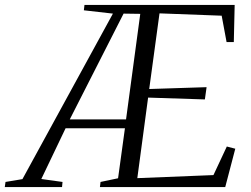

<svg xmlns="http://www.w3.org/2000/svg" viewBox="-100 -763 1024 783"><path d="M-80.5 0 -77.5 -21 -8.5 -32.5 360.5 -707.5 242 -721 244.5 -743H857L853.5 -591.5H824L804 -699L550.5 -708.5L508.5 -400L742.5 -407.5L735.5 -357.5L504 -365L460 -36.5L770.5 -49L825 -165.5L859.5 -156.5L818.5 0H307.5L310 -21L381.5 -36L409.5 -240H167.5L68.5 -33L155 -21L153 0ZM184.5 -276H414L472 -706.5L404 -707.5Z"/></svg>

Font: Merriweather 120pt Light
Style: Italic
Weight: 300
Italic angle: -7.8°
Version: Version 2.101